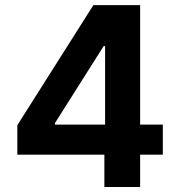

<svg xmlns="http://www.w3.org/2000/svg" viewBox="-20 -748 716 768"><path d="M49.3 -129.4V-247.1L353.5 -727.5H540.5V-249.5H631.3V-129.4H540.5V0H397.5V-129.4ZM400.4 -249.5V-563.5H394.5L199.7 -255.4V-249.5Z"/></svg>

Font: Inter-Bold
Style: Bold
Weight: 700
Designer: Rasmus Andersson
Foundry: rsms
Version: Version 4.000;git-a52131595